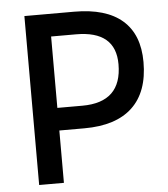

<svg xmlns="http://www.w3.org/2000/svg" viewBox="-51 -739 688 785"><g transform="rotate(-5 293.0 -346.5)"><path d="M78.1 0V-693.4H282.2Q412.6 -693.4 479.7 -635.3Q546.9 -577.1 546.9 -463.9Q546.9 -341.3 479.7 -278.1Q412.6 -214.8 282.2 -214.8H179.7V0ZM179.7 -307.6H282.2Q444.3 -307.6 444.3 -463.9Q444.3 -600.6 282.2 -600.6H179.7Z"/></g></svg>

Font: Cascadia Code NF
Style: Regular
Weight: 400
Monospace: yes
Designer: Aaron Bell
Foundry: Saja Typeworks
Version: Version 2404.023; ttfautohint (v1.8.4)